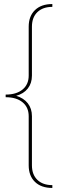

<svg xmlns="http://www.w3.org/2000/svg" viewBox="-20 -760 299 950"><path d="M60 -286Q97 -275 117.5 -249Q138 -223 138 -185V58Q138 104 165 130Q192 156 239 156V170Q184 170 153 140Q122 110 122 58V-185Q122 -229 91.5 -254Q61 -279 8 -279V-292Q61 -292 91.5 -317Q122 -342 122 -386V-628Q122 -680 153 -710Q184 -740 239 -740V-726Q192 -726 165 -700Q138 -674 138 -628V-386Q138 -348 117.5 -322Q97 -296 60 -286Z"/></svg>

Font: Work Sans Thin
Style: Regular
Weight: 260
Designer: Wei Huang
Foundry: Wei Huang
Version: Version 1.500